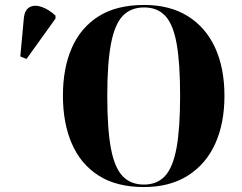

<svg xmlns="http://www.w3.org/2000/svg" viewBox="-20 -745 977 775"><path d="M561 10Q451 10 378.5 -36Q306 -82 270 -165Q234 -248 234 -359Q234 -470 270 -552Q306 -634 378.5 -679.5Q451 -725 562 -725Q666 -725 738.5 -679.5Q811 -634 848.5 -552Q886 -470 886 -358Q886 -247 848.5 -164.5Q811 -82 738 -36Q665 10 561 10ZM561 0Q614 0 646 -34.5Q678 -69 692.5 -147.5Q707 -226 707 -358Q707 -490 693 -568.5Q679 -647 647 -681Q615 -715 562 -715Q508 -715 475.5 -681Q443 -647 428 -568.5Q413 -490 413 -358Q413 -226 427.5 -147.5Q442 -69 474.5 -34.5Q507 0 561 0ZM87 -507 62 -517 76 -669Q79 -705 99.5 -716Q120 -727 148.5 -717Q177 -707 204 -682V-670Z"/></svg>

Font: Noto Serif Display SemiCondensed ExtraBold
Style: Regular
Weight: 800
Width: 4
Designer: Monotype Design Team
Foundry: Monotype Imaging Inc.
Version: Version 2.009